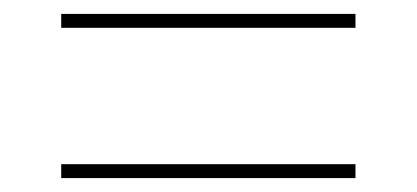

<svg xmlns="http://www.w3.org/2000/svg" viewBox="-20 -495 599 276"><path d="M68 -455V-475H491V-455ZM68 -239V-259H491V-239Z"/></svg>

Font: Noto Serif Display Light
Style: Regular
Weight: 300
Designer: Monotype Design Team
Foundry: Monotype Imaging Inc.
Version: Version 2.009